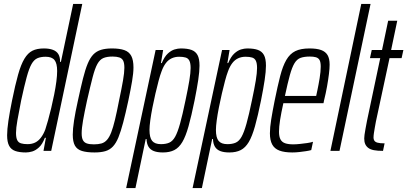

<svg xmlns="http://www.w3.org/2000/svg" viewBox="-20 -763 2060 971"><path d="M111 8Q78 8 57 0.5Q36 -7 26 -26Q16 -45 16 -79Q16 -108 22.5 -152Q29 -196 41 -255Q57 -334 71.5 -385.5Q86 -437 103.5 -466Q121 -495 144 -506.5Q167 -518 202 -518Q229 -518 247.5 -511Q266 -504 275 -489.5Q284 -475 284 -450H288L350 -743H396L239 0H200L212 -66H207Q194 -33 177 -17.5Q160 -2 143 3Q126 8 111 8ZM119 -34Q141 -34 157.5 -42Q174 -50 187 -67Q200 -84 209 -108Q215 -126 223 -154.5Q231 -183 239 -216.5Q247 -250 254 -285Q261 -320 265 -350.5Q269 -381 269 -404Q269 -443 255.5 -459.5Q242 -476 211 -476Q186 -476 169 -468.5Q152 -461 139.5 -439Q127 -417 115 -373Q103 -329 87 -255Q75 -194 68 -154.5Q61 -115 61 -91Q61 -67 67 -54.5Q73 -42 86.5 -38Q100 -34 119 -34Z M458 8Q419 8 394.5 0.5Q370 -7 359 -26.5Q348 -46 348 -82Q348 -111 354.5 -153.5Q361 -196 374 -254Q388 -319 399.5 -365Q411 -411 423.5 -441Q436 -471 452 -487.5Q468 -504 491 -511Q514 -518 546 -518Q585 -518 609 -509.5Q633 -501 644 -480Q655 -459 655 -422Q655 -394 648 -352.5Q641 -311 629 -254Q615 -189 603 -143.5Q591 -98 579 -68.5Q567 -39 551 -22Q535 -5 512.5 1.5Q490 8 458 8ZM455 -33Q477 -33 493 -37.5Q509 -42 521 -55.5Q533 -69 542.5 -93.5Q552 -118 561.5 -157.5Q571 -197 582 -254Q595 -315 602 -355.5Q609 -396 609 -420Q609 -444 603 -456Q597 -468 583.5 -472.5Q570 -477 549 -477Q521 -477 503 -469.5Q485 -462 472.5 -439.5Q460 -417 448.5 -372.5Q437 -328 420 -254Q407 -194 400 -154Q393 -114 393 -89Q393 -66 399.5 -54Q406 -42 419.5 -37.5Q433 -33 455 -33Z M618 188 767 -510H805L794 -444H798Q812 -477 829 -492.5Q846 -508 863 -513Q880 -518 894 -518Q928 -518 948.5 -510.5Q969 -503 979 -484.5Q989 -466 989 -431Q989 -402 982.5 -358.5Q976 -315 964 -255Q948 -176 933.5 -124.5Q919 -73 902 -44.5Q885 -16 861.5 -4Q838 8 804 8Q776 8 758 1Q740 -6 731 -21Q722 -36 721 -60H717L665 188ZM794 -34Q819 -34 836 -41.5Q853 -49 865.5 -71Q878 -93 890.5 -137.5Q903 -182 918 -255Q931 -316 937.5 -355.5Q944 -395 944 -419Q944 -443 938 -455.5Q932 -468 919 -472Q906 -476 886 -476Q865 -476 848 -468Q831 -460 818.5 -443.5Q806 -427 797 -402Q790 -384 782 -354Q774 -324 766 -289.5Q758 -255 751 -219.5Q744 -184 740 -154Q736 -124 736 -106Q736 -67 749.5 -50.5Q763 -34 794 -34Z M954 188 1103 -510H1141L1130 -444H1134Q1148 -477 1165 -492.5Q1182 -508 1199 -513Q1216 -518 1230 -518Q1264 -518 1284.5 -510.5Q1305 -503 1315 -484.5Q1325 -466 1325 -431Q1325 -402 1318.5 -358.5Q1312 -315 1300 -255Q1284 -176 1269.5 -124.5Q1255 -73 1238 -44.5Q1221 -16 1197.5 -4Q1174 8 1140 8Q1112 8 1094 1Q1076 -6 1067 -21Q1058 -36 1057 -60H1053L1001 188ZM1130 -34Q1155 -34 1172 -41.5Q1189 -49 1201.5 -71Q1214 -93 1226.5 -137.5Q1239 -182 1254 -255Q1267 -316 1273.5 -355.5Q1280 -395 1280 -419Q1280 -443 1274 -455.5Q1268 -468 1255 -472Q1242 -476 1222 -476Q1201 -476 1184 -468Q1167 -460 1154.5 -443.5Q1142 -427 1133 -402Q1126 -384 1118 -354Q1110 -324 1102 -289.5Q1094 -255 1087 -219.5Q1080 -184 1076 -154Q1072 -124 1072 -106Q1072 -67 1085.5 -50.5Q1099 -34 1130 -34Z M1458 8Q1418 8 1393 -1.5Q1368 -11 1356.5 -32.5Q1345 -54 1345 -89Q1345 -118 1351.5 -158.5Q1358 -199 1369 -254Q1384 -328 1397 -378.5Q1410 -429 1428 -460Q1446 -491 1473.5 -504.5Q1501 -518 1545 -518Q1582 -518 1604 -510Q1626 -502 1636.5 -484.5Q1647 -467 1647 -436Q1647 -417 1643.5 -388.5Q1640 -360 1634 -326Q1628 -292 1619 -256L1616 -241H1413Q1402 -192 1396.5 -156.5Q1391 -121 1391 -97Q1391 -72 1398.5 -58Q1406 -44 1422 -38.5Q1438 -33 1463 -33Q1478 -33 1496.5 -35Q1515 -37 1533 -39.5Q1551 -42 1563 -46L1554 -4Q1544 -1 1527.5 1.5Q1511 4 1493 6Q1475 8 1458 8ZM1421 -278H1579L1585 -306Q1591 -334 1596.5 -367.5Q1602 -401 1602 -426Q1602 -449 1596 -459.5Q1590 -470 1577.5 -473.5Q1565 -477 1547 -477Q1519 -477 1500.5 -470.5Q1482 -464 1469.5 -443.5Q1457 -423 1446 -383.5Q1435 -344 1421 -278Z M1651 0 1807 -743H1854L1697 0Z M1917 0Q1889 0 1871 -3.5Q1853 -7 1842.5 -15Q1832 -23 1827 -34.5Q1822 -46 1822 -63Q1822 -69 1823.5 -81.5Q1825 -94 1828.5 -112Q1832 -130 1836 -152L1903 -469H1851L1860 -510H1912L1943 -658H1989L1958 -510H2020L2011 -469H1950L1881 -148Q1878 -132 1875.5 -117.5Q1873 -103 1871 -90Q1869 -77 1869 -66Q1869 -59 1873 -52Q1877 -45 1889 -41.5Q1901 -38 1925 -38Z"/></svg>

Font: Saira UltraCondensed Light
Style: Italic
Weight: 300
Width: 1
Italic angle: -12°
Designer: Hector Gatti with collaboration of the Omnibus-Type team
Foundry: Omnibus-Type
Version: Version 1.101